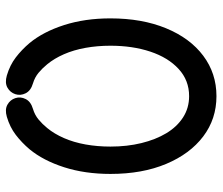

<svg xmlns="http://www.w3.org/2000/svg" viewBox="-70 -660 733 632"><g transform="rotate(90 296.0 -343.5)"><path d="M338 -86Q314 -79 305.5 -62Q297 -45 302.5 -28Q308 -11 324 -2Q340 7 364 0Q398 -10 423.5 -29.5Q449 -49 471 -75Q508 -120 530 -188.5Q552 -257 552 -341Q552 -446 519 -524.5Q486 -603 428.5 -646.5Q371 -690 296 -690Q221 -690 163 -646.5Q105 -603 72.5 -524Q40 -445 40 -341Q40 -257 62 -188.5Q84 -120 121 -75Q143 -49 168.5 -29.5Q194 -10 228 0Q252 7 268 -2Q284 -11 289.5 -28Q295 -45 286.5 -62Q278 -79 254 -86Q234 -92 219 -104.5Q204 -117 191 -133Q172 -156 158 -188Q144 -220 137 -259Q130 -298 130 -341Q130 -414 149.5 -472.5Q169 -531 206.5 -565.5Q244 -600 296 -600Q335 -600 366 -580Q397 -560 418 -525Q439 -490 450.5 -443Q462 -396 462 -341Q462 -298 455 -259Q448 -220 434 -188Q420 -156 401 -133Q388 -117 373 -104.5Q358 -92 338 -86Z"/></g></svg>

Font: Tilt Neon
Style: Regular
Weight: 400
Designer: Andy Clymer
Foundry: Andy Clymer
Version: Version 1.000